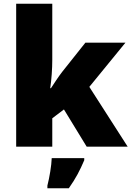

<svg xmlns="http://www.w3.org/2000/svg" viewBox="-20 -780 699 1021"><path d="M258 -461V-760H66V0H258V-151L320 -198L441 0H659L455 -318L647 -553H434L310 -397C292 -374 266 -334 251 -311H247C254 -356 258 -416 258 -461ZM428 72V61H255C254 99 243 165 232 207V221H346C384 167 405 126 428 72Z"/></svg>

Font: Noto Sans Sinhala UI Black
Style: Regular
Weight: 900
Designer: Jelle Bosma - Monotype Design Team
Foundry: Monotype Imaging Inc.
Version: Version 2.006